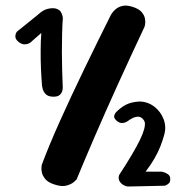

<svg xmlns="http://www.w3.org/2000/svg" viewBox="-20 -679 674 698"><path d="M175.8 -9Q154.5 -16.2 144.6 -28.1Q134.8 -40 132.2 -51.9Q129.8 -63.8 130.9 -72Q132 -80.2 132 -80.2Q157.8 -149.5 197.6 -238.2Q237.5 -327 285.6 -426.6Q333.8 -526.2 383.2 -625Q383.2 -625 387.8 -631.9Q392.2 -638.8 401.6 -646.5Q411 -654.2 425.8 -657.6Q440.5 -661 461.8 -654.2Q485.2 -646.8 495.1 -635Q505 -623.2 507.1 -610.8Q509.2 -598.2 507.4 -590Q505.5 -581.8 505.5 -581.8Q452.8 -469.8 406.6 -368Q360.5 -266.2 323.2 -179.9Q286 -93.5 258.5 -26.8Q258.5 -26.8 249.6 -18.2Q240.8 -9.8 222.5 -4.5Q204.2 0.8 175.8 -9ZM172 -327.5Q153.5 -328.2 145.2 -337.8Q137 -347.2 134.9 -357.2Q132.8 -367.2 132.8 -367.2Q130.5 -394 129 -428Q127.5 -462 127.8 -496.8Q128 -531.5 130.2 -559.2L89.5 -523.5Q89.5 -523.5 83.8 -520.6Q78 -517.8 68.4 -517.8Q58.8 -517.8 47.2 -526.8Q36.8 -535.8 36 -544Q35.2 -552.2 38.1 -557.9Q41 -563.5 41 -563.5L118.5 -626Q136.5 -643 153.8 -646.9Q171 -650.8 182.5 -648Q196 -644.2 201 -636Q206 -627.8 207.2 -620.6Q208.5 -613.5 208.5 -613.5Q206.5 -588.5 205.8 -556.6Q205 -524.8 205 -490.1Q205 -455.5 206 -421.9Q207 -388.2 208.2 -359Q208.2 -359 207 -350.9Q205.8 -342.8 198.1 -334.8Q190.5 -326.8 172 -327.5ZM449 -1Q440.2 -0.2 429.9 -5.8Q419.5 -11.2 414.2 -21Q409 -30.8 413.2 -42.8Q466.2 -124 488.4 -169.6Q510.5 -215.2 506.2 -235.5Q503.5 -243 497.5 -248.4Q491.5 -253.8 482.5 -255Q470.2 -254 460.6 -249Q451 -244 443.8 -238.2Q443.8 -238.2 437.8 -235Q431.8 -231.8 423 -231.8Q414.2 -231.8 404.2 -239.8Q396.2 -247 395.2 -252.9Q394.2 -258.8 397 -263.4Q399.8 -268 401 -270Q417 -287 436.9 -297.8Q456.8 -308.5 488 -310Q518.2 -309 541.2 -291.1Q564.2 -273.2 574.6 -246.2Q585 -219.2 577.5 -190.8Q571.8 -169 563.1 -147.1Q554.5 -125.2 541.4 -102.5Q528.2 -79.8 509.2 -54.8H568.8Q568.8 -54.8 576 -52.8Q583.2 -50.8 591 -45.2Q598.8 -39.8 598.8 -29Q599.5 -18.2 594.2 -13Q589 -7.8 583.8 -5.8Q578.5 -3.8 578.5 -3.8Z"/></svg>

Font: Sour Gummy Black
Style: Regular
Weight: 900
Version: Version 1.000